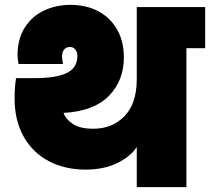

<svg xmlns="http://www.w3.org/2000/svg" viewBox="-20 -769 863 789"><path d="M823 -740V-571H746V0H542V-165Q516 -125 461 -98.5Q406 -72 332 -72Q246 -72 180 -107Q114 -142 77 -208Q40 -274 40 -364Q40 -413 46 -448H126Q210 -448 254 -469Q298 -490 298 -539Q298 -555 289.5 -565.5Q281 -576 268 -576Q253 -576 244 -566Q235 -556 235 -536Q235 -524 239 -506H56Q52 -532 52 -541Q52 -609 82 -656Q112 -703 161.5 -726Q211 -749 270 -749Q334 -749 383.5 -723Q433 -697 461 -648Q489 -599 489 -533Q489 -438 427.5 -375Q366 -312 241 -305Q251 -278 280 -259Q309 -240 363 -240Q442 -240 492 -292Q542 -344 542 -444V-740Z"/></svg>

Font: Fz Poppins Black
Style: Regular
Weight: 900
Designer: Ninad Kale (Devanagari), Jonny Pinhorn (Latin)
Foundry: Indian Type Foundry
Version: Vit hóa bi Vntype.Com & FontZin.Com